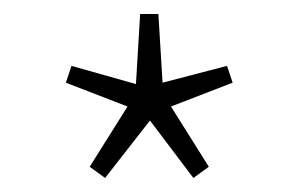

<svg xmlns="http://www.w3.org/2000/svg" viewBox="-20 -732 426 274"><path d="M130 -478 108 -494 162 -580 74 -614 82 -638 174 -612 180 -712H206L212 -614L304 -638L312 -614L224 -580L278 -494L256 -478L194 -560Z"/></svg>

Font: Assistant ExtraLight ExtraLight
Style: Regular
Weight: 250
Version: Version 3.000